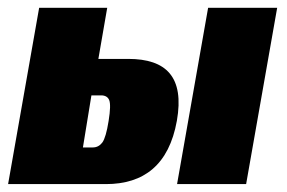

<svg xmlns="http://www.w3.org/2000/svg" viewBox="-61 -466 727 486"><path d="M-40.5 0H207C303.2 0 366.7 -48.8 386.7 -160.2C406.2 -271 359.9 -316.9 263.7 -316.9H188L210.4 -446.3H38.1ZM148.9 -92.8 170.4 -224.6H194.8C205.1 -224.6 211.9 -220.7 215.3 -212.9C218.8 -204.6 218.3 -187 213.9 -159.7C209.5 -131.8 204.1 -113.8 198.2 -105.5C191.9 -97.2 184.1 -92.8 173.8 -92.8ZM387.2 0H562L640.6 -446.3H465.8Z"/></svg>

Font: Roboto Flex Super Cond Black
Style: Italic
Weight: 900
Width: 3
Italic angle: -10°
Designer: Berlow after Robertson
Foundry: Google
Version: Version 3.200;Glyphs 3.3 (3311)